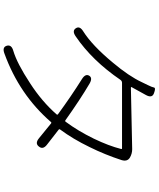

<svg xmlns="http://www.w3.org/2000/svg" viewBox="70 -902 860 1040"><g transform="rotate(90 500.0 -382.0)"><path d="M270 24Q236 37 228 12Q220 -14 255 -24Q323 -44 431 -115Q530 -179 600 -259Q603 -263 599 -266Q499 -339 408 -396Q378 -415 390 -435Q402 -455 433 -437Q518 -387 632 -306Q636 -303 639 -307Q689 -374 731 -460Q770 -541 787 -608Q788 -613 783 -613H429Q419 -613 413 -605Q308 -451 177 -362Q147 -341 133 -363Q119 -384 150 -403Q226 -451 319 -563Q393 -651 425 -720Q433 -737 441 -753Q452 -775 454 -786Q456 -797 485 -786Q513 -776 495 -743L452 -665Q450 -661 455 -661L788 -668Q812 -668 833 -656Q857 -642 847 -610Q818 -521 777 -438Q733 -347 681 -277Q678 -273 682 -270L763 -207Q792 -185 774 -163Q757 -140 729 -163L648 -229Q644 -232 641 -228Q493 -57 270 24Z"/></g></svg>

Font: Resource Han Rounded JP Light
Style: Regular
Weight: 300
Designer: Cyano Hao (round all glyphs); Ryoko NISHIZUKA 西塚涼子 (kana, bopomofo & ideographs); Paul D. Hunt (Latin, Greek & Cyrillic)
Foundry: Cyano Hao
Version: 0.990